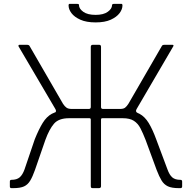

<svg xmlns="http://www.w3.org/2000/svg" viewBox="-20 -974 993 994"><path d="M39 0Q31 0 31 -9V-34Q31 -43 39 -43Q67 -43 82 -56Q97 -69 107 -97L160 -253Q181 -305 201 -337.5Q221 -370 248.5 -385Q276 -400 320 -400L325 -410H440Q450 -410 450 -420V-731Q450 -742 460 -742H494Q503 -742 503 -731V-420Q503 -410 513 -410H625L630 -400Q674 -400 702 -385Q730 -370 750 -337Q770 -304 789 -252L847 -97Q857 -69 871.5 -56Q886 -43 914 -43Q923 -43 923 -34V-9Q923 0 914 0H905Q869 0 849 -9.5Q829 -19 816.5 -39.5Q804 -60 791 -94L734 -249Q720 -285 707 -310Q694 -335 673 -348.5Q652 -362 616 -362H510Q503 -362 503 -355V-10Q503 0 492 0H460Q454 0 452 -2.5Q450 -5 450 -11V-355Q450 -362 443 -362H337Q284 -362 259.5 -333.5Q235 -305 215 -250L161 -94Q149 -60 136.5 -39Q124 -18 104.5 -9Q85 0 49 0ZM352 -381 260 -389Q268 -392 269.5 -397Q271 -402 267 -409L76 -734Q75 -737 76 -739.5Q77 -742 81 -742H120Q130 -742 133 -736L306 -437Q315 -423 324.5 -416.5Q334 -410 351 -410ZM601 -381 602 -410Q619 -410 627.5 -416.5Q636 -423 645 -437L818 -736Q821 -742 831 -742H873Q877 -742 878 -739.5Q879 -737 877 -734L687 -409Q683 -402 684.5 -397Q686 -392 693 -389ZM475 -858Q427 -858 396 -872Q365 -886 350 -906Q335 -926 335 -946Q335 -950 336.5 -952Q338 -954 340 -954H378Q383 -954 386.5 -952.5Q390 -951 389 -947Q389 -929 411 -913Q433 -897 475 -897ZM475 -858V-897Q516 -897 538 -913Q560 -929 560 -947Q560 -951 563 -952.5Q566 -954 571 -954H609Q611 -954 612.5 -952Q614 -950 614 -946Q614 -926 599 -906Q584 -886 553.5 -872Q523 -858 475 -858Z"/></svg>

Font: Libre Franklin ExtraLight
Style: Regular
Weight: 250
Designer: Pablo Impallari, Rodrigo Fuenzalida, Nhung Nguyen
Foundry: Impallari Type
Version: Version 3.000